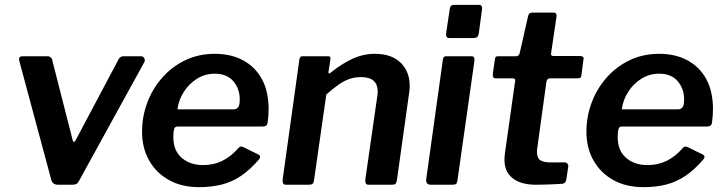

<svg xmlns="http://www.w3.org/2000/svg" viewBox="-20 -762 2990 792"><path d="M562 -530Q571 -530 575 -522Q579 -514 576 -507L306 -16Q301 -6 295 -3Q289 0 278 0H219Q207 0 200 -6Q193 -12 191 -22L59 -513Q56 -530 73 -530H177Q184 -530 190 -524.5Q196 -519 196 -512L280 -183Q285 -167 296 -191L470 -519Q477 -530 489 -530H562Z M801 10Q730 10 677.5 -19Q625 -48 595.5 -99.5Q566 -151 566 -219Q566 -281 587.5 -338.5Q609 -396 649 -441.5Q689 -487 744 -513.5Q799 -540 866 -540Q933 -540 983 -513Q1033 -486 1060.5 -435.5Q1088 -385 1088 -312Q1088 -299 1087 -285Q1086 -271 1084 -256Q1083 -248 1078 -244Q1073 -240 1062 -240H711Q701 -240 698 -228.5Q695 -217 695 -196Q695 -141 729.5 -111Q764 -81 818 -81Q861 -81 897 -98.5Q933 -116 965 -153Q970 -158 975 -157.5Q980 -157 986 -154L1043 -126Q1060 -119 1048 -104Q1011 -61 973.5 -36Q936 -11 894 -0.5Q852 10 801 10ZM945 -311Q955 -311 962 -319Q969 -327 969 -352Q969 -396 942.5 -427Q916 -458 866 -458Q826 -458 793 -437.5Q760 -417 738.5 -383.5Q717 -350 712 -311Z M1159 0Q1150 0 1147.5 -6.5Q1145 -13 1146 -22L1215 -517Q1217 -525 1219.5 -527.5Q1222 -530 1228 -530H1334Q1339 -530 1341.5 -527.5Q1344 -525 1343 -518L1335 -465Q1334 -454 1345 -463Q1388 -498 1433 -519Q1478 -540 1526 -540Q1595 -540 1632.5 -503.5Q1670 -467 1670 -408Q1670 -402 1669.5 -395Q1669 -388 1668 -381L1617 -17Q1615 -7 1611 -3.5Q1607 0 1596 0H1500Q1491 0 1488.5 -6Q1486 -12 1487 -22L1536 -363Q1537 -369 1537.5 -374.5Q1538 -380 1538 -384Q1538 -414 1521 -429Q1504 -444 1469 -444Q1443 -444 1420.5 -436Q1398 -428 1375.5 -412Q1353 -396 1326 -372L1275 -16Q1273 -6 1268.5 -3Q1264 0 1252 0H1159Z M1867 -18Q1865 -6 1861 -3Q1857 0 1844 0H1757Q1746 0 1741.5 -6Q1737 -12 1738 -22L1807 -517Q1809 -525 1811.5 -527.5Q1814 -530 1821 -530H1926Q1933 -530 1935.5 -524Q1938 -518 1937 -511ZM1955 -624Q1953 -613 1948 -609Q1943 -605 1930 -605H1834Q1824 -605 1821.5 -612Q1819 -619 1821 -629L1835 -724Q1837 -742 1852 -742H1958Q1964 -742 1967 -735.5Q1970 -729 1968 -721Z M2190 0Q2129 0 2095 -26.5Q2061 -53 2061 -103Q2061 -110 2061.5 -117Q2062 -124 2063 -131L2105 -428Q2106 -435 2102 -437Q2098 -439 2092 -439H2023Q2011 -439 2013 -458L2022 -521Q2024 -527 2026.5 -528.5Q2029 -530 2036 -530H2110Q2115 -530 2119 -534Q2123 -538 2124 -544L2159 -698Q2162 -710 2176 -710H2265Q2271 -710 2274 -705.5Q2277 -701 2275 -689L2253 -541Q2252 -536 2255 -533.5Q2258 -531 2262 -531H2372Q2379 -531 2384 -528Q2389 -525 2387 -518L2378 -450Q2377 -443 2374 -441Q2371 -439 2362 -439H2249Q2237 -439 2234 -425L2197 -157Q2196 -151 2195.5 -146Q2195 -141 2195 -136Q2195 -110 2209 -101Q2223 -92 2252 -92H2310Q2317 -92 2321 -86.5Q2325 -81 2324 -74L2316 -22Q2314 -6 2300 -4Q2285 -3 2264.5 -2Q2244 -1 2224 -0.5Q2204 0 2190 0Z M2634 10Q2563 10 2510.5 -19Q2458 -48 2428.5 -99.5Q2399 -151 2399 -219Q2399 -281 2420.5 -338.5Q2442 -396 2482 -441.5Q2522 -487 2577 -513.5Q2632 -540 2699 -540Q2766 -540 2816 -513Q2866 -486 2893.5 -435.5Q2921 -385 2921 -312Q2921 -299 2920 -285Q2919 -271 2917 -256Q2916 -248 2911 -244Q2906 -240 2895 -240H2544Q2534 -240 2531 -228.5Q2528 -217 2528 -196Q2528 -141 2562.5 -111Q2597 -81 2651 -81Q2694 -81 2730 -98.5Q2766 -116 2798 -153Q2803 -158 2808 -157.5Q2813 -157 2819 -154L2876 -126Q2893 -119 2881 -104Q2844 -61 2806.5 -36Q2769 -11 2727 -0.5Q2685 10 2634 10ZM2778 -311Q2788 -311 2795 -319Q2802 -327 2802 -352Q2802 -396 2775.5 -427Q2749 -458 2699 -458Q2659 -458 2626 -437.5Q2593 -417 2571.5 -383.5Q2550 -350 2545 -311Z"/></svg>

Font: Libre Franklin Thin SemiBold
Style: Italic
Weight: 600
Italic angle: -8°
Version: Version 3.000